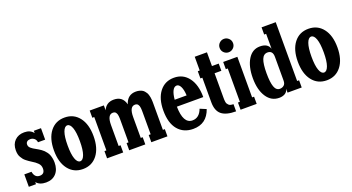

<svg xmlns="http://www.w3.org/2000/svg" viewBox="-49 -1269 3404 1859"><g transform="rotate(-20 1653.0 -340.0)"><path d="M205.1 -320.8Q220.7 -312 229.7 -306.6Q238.8 -301.3 253.7 -290.8Q268.6 -280.3 277.6 -271Q286.6 -261.7 297.9 -247.1Q309.1 -232.4 315.2 -217Q321.3 -201.7 325.7 -180.7Q330.1 -159.7 330.1 -136.2Q330.1 -64.9 292 -23.4Q253.9 18.1 188 18.1Q121.6 18.1 88.9 -22V0H15.1V-127.9H88.9Q100.1 -64 151.9 -64Q204.1 -64 204.1 -120.1Q204.1 -137.2 198.2 -151.4Q192.4 -165.5 179.4 -178Q166.5 -190.4 155.5 -198.5Q144.5 -206.5 124 -219.2Q106.4 -230.5 98.4 -236.1Q90.3 -241.7 74.7 -253.9Q59.1 -266.1 51.3 -276.6Q43.5 -287.1 34.2 -302Q24.9 -316.9 21 -335Q17.1 -353 17.1 -374Q17.1 -437 54.2 -474.1Q91.3 -511.2 152.8 -511.2Q215.3 -511.2 246.1 -469.2V-493.2H319.8V-375H246.1Q243.2 -399.9 226.1 -414.6Q209 -429.2 184.1 -429.2Q164.1 -429.2 151.6 -418.7Q139.2 -408.2 139.2 -390.1Q139.2 -378.4 143.8 -368.9Q148.4 -359.4 159.2 -350.6Q169.9 -341.8 179 -335.9Q188 -330.1 205.1 -320.8Z M716.8 -53Q661.6 18.1 567.9 18.1Q474.1 18.1 418.9 -53Q363.8 -124 363.8 -247.1Q363.8 -370.1 418.9 -441.2Q474.1 -512.2 567.9 -512.2Q661.6 -512.2 716.8 -441.2Q772 -370.1 772 -247.1Q772 -124 716.8 -53ZM522 -109.4Q539.1 -62 567.9 -62Q596.7 -62 613.8 -109.4Q630.9 -156.7 630.9 -247.1Q630.9 -337.4 613.8 -384.8Q596.7 -432.1 567.9 -432.1Q539.1 -432.1 522 -384.8Q504.9 -337.4 504.9 -247.1Q504.9 -156.7 522 -109.4Z M1423.3 -347.2V-74.2H1443.4V0H1277.3V-74.2H1297.4V-298.8Q1297.4 -314.5 1297.1 -322.8Q1296.9 -331.1 1295.7 -344.5Q1294.4 -357.9 1291.7 -365.2Q1289.1 -372.6 1284.2 -380.6Q1279.3 -388.7 1271.2 -392.3Q1263.2 -396 1252.4 -396Q1195.3 -396 1195.3 -289.1V-74.2H1215.3V0H1049.3V-74.2H1069.3V-298.8Q1069.3 -314.5 1069.1 -322.8Q1068.8 -331.1 1067.6 -344.5Q1066.4 -357.9 1063.7 -365.2Q1061 -372.6 1056.2 -380.6Q1051.3 -388.7 1043.2 -392.3Q1035.2 -396 1024.4 -396Q967.3 -396 967.3 -289.1V-74.2H987.3V0H821.3V-74.2H841.3V-418H821.3V-492.2H967.3V-441.9Q997.6 -512.2 1075.7 -512.2Q1166 -512.2 1188.5 -422.9Q1216.3 -512.2 1303.2 -512.2Q1322.8 -512.2 1339.1 -507.8Q1355.5 -503.4 1366.9 -497.1Q1378.4 -490.7 1387.7 -480Q1397 -469.2 1402.8 -459.5Q1408.7 -449.7 1412.8 -435.5Q1417 -421.4 1418.9 -411.4Q1420.9 -401.4 1421.9 -387Q1422.9 -372.6 1423.1 -365.7Q1423.3 -358.9 1423.3 -347.2Z M1725.1 -62Q1796.4 -62 1827.1 -145L1891.1 -118.2Q1843.3 18.1 1705.1 18.1Q1605.5 18.1 1548.3 -50.3Q1491.2 -118.7 1491.2 -247.1Q1491.2 -370.1 1546.4 -441.2Q1601.6 -512.2 1695.3 -512.2Q1789.1 -512.2 1844.2 -439Q1899.4 -365.7 1899.4 -238.8H1627.4Q1630.4 -62 1725.1 -62ZM1695.3 -432.1Q1668.9 -432.1 1652.3 -400.1Q1635.7 -368.2 1630.4 -309.1H1753.4Q1750.5 -368.2 1734.4 -400.1Q1718.3 -432.1 1695.3 -432.1Z M2150.9 -492.2V-418H2081.1V-165Q2081.1 -150.9 2081.5 -143.6Q2082 -136.2 2083.7 -123.5Q2085.4 -110.8 2089.8 -103.8Q2094.2 -96.7 2101.6 -88.9Q2108.9 -81.1 2121.3 -77.6Q2133.8 -74.2 2150.9 -74.2V0Q2049.3 0 2002.2 -38.8Q1955.1 -77.6 1955.1 -165V-418H1935.1V-492.2H1955.1V-633.8H2081.1V-492.2Z M2328.4 -581.8Q2307.6 -562 2279.8 -562Q2252 -562 2231.4 -581.8Q2210.9 -601.6 2210.9 -630.9Q2210.9 -660.2 2231.4 -680.2Q2252 -700.2 2279.8 -700.2Q2307.6 -700.2 2328.4 -680.2Q2349.1 -660.2 2349.1 -630.9Q2349.1 -601.6 2328.4 -581.8ZM2362.8 0H2196.8V-74.2H2216.8V-418H2196.8V-492.2H2342.8V-74.2H2362.8Z M2589.8 20Q2507.8 20 2460.2 -53Q2412.6 -126 2412.6 -246.1Q2412.6 -366.2 2457.8 -439.2Q2502.9 -512.2 2581.5 -512.2Q2662.1 -512.2 2680.7 -452.1V-606H2660.6V-680.2H2806.6V-74.2H2826.7V0H2680.7V-41Q2674.3 -9.8 2649.4 5.1Q2624.5 20 2589.8 20ZM2624.5 -60.1Q2648.4 -60.1 2666.5 -74.7Q2684.6 -89.4 2684.6 -123V-367.2Q2684.6 -432.1 2630.9 -432.1Q2589.4 -432.1 2571.5 -386.5Q2553.7 -340.8 2553.7 -246.1Q2553.7 -151.9 2570.3 -106Q2586.9 -60.1 2624.5 -60.1Z M3229.5 -53Q3174.3 18.1 3080.6 18.1Q2986.8 18.1 2931.6 -53Q2876.5 -124 2876.5 -247.1Q2876.5 -370.1 2931.6 -441.2Q2986.8 -512.2 3080.6 -512.2Q3174.3 -512.2 3229.5 -441.2Q3284.7 -370.1 3284.7 -247.1Q3284.7 -124 3229.5 -53ZM3034.7 -109.4Q3051.8 -62 3080.6 -62Q3109.4 -62 3126.5 -109.4Q3143.6 -156.7 3143.6 -247.1Q3143.6 -337.4 3126.5 -384.8Q3109.4 -432.1 3080.6 -432.1Q3051.8 -432.1 3034.7 -384.8Q3017.6 -337.4 3017.6 -247.1Q3017.6 -156.7 3034.7 -109.4Z"/></g></svg>

Font: Margherita Black
Style: Regular
Weight: 900
Designer: James Puckett
Foundry: Dunwich Type Founders
Version: Version 1.008;hotconv 1.0.109;makeotfexe 2.5.65596